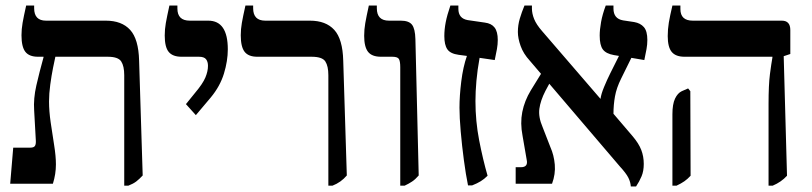

<svg xmlns="http://www.w3.org/2000/svg" viewBox="-20 -667 2949 697"><path d="M17 0 28 -131H90Q103 -131 107 -137.5Q111 -144 110 -158L104 -266Q101 -309 112 -357Q123 -405 138 -459V-461H118Q86 -461 72 -479Q58 -497 58 -539Q58 -561 62 -584Q66 -607 75 -647H104V-637Q104 -592 147 -592H364Q422 -592 452.5 -558.5Q483 -525 485 -447L498 -30Q486 -17 475 -8.5Q464 0 446 7H431V-394Q431 -427 420 -444Q409 -461 371 -461H181Q178 -448 172.5 -420.5Q167 -393 162.5 -360Q158 -327 158 -299Q158 -264 164 -222.5Q170 -181 176.5 -140.5Q183 -100 183 -70Q183 -35 172 0Z M691 -249 655 -289 689 -331Q716 -363 725.5 -385.5Q735 -408 735 -428Q735 -443 728 -452Q721 -461 702 -461H639Q607 -461 592.5 -478.5Q578 -496 578 -538Q578 -561 582 -583.5Q586 -606 595 -647H624V-636Q624 -592 669 -592H736Q807 -592 807 -488Q807 -446 793 -400Q779 -354 745 -313Z M1172 7V-394Q1172 -427 1161 -444Q1150 -461 1111 -461H914Q882 -461 868 -479Q854 -497 854 -539Q854 -561 858 -584Q862 -607 871 -647H899V-637Q899 -592 943 -592H1105Q1163 -592 1193.5 -558.5Q1224 -525 1226 -447L1239 -30Q1218 -5 1187 7Z M1433 7V-423Q1433 -445 1428 -453Q1423 -461 1404 -461H1363Q1330 -461 1316 -479Q1302 -497 1302 -537Q1302 -560 1306 -583Q1310 -606 1319 -647H1348V-637Q1348 -592 1392 -592H1435Q1464 -592 1475.5 -577.5Q1487 -563 1488 -525L1500 -30Q1488 -16 1476 -8Q1464 0 1449 7Z M1679 6Q1671 -33 1664 -85.5Q1657 -138 1652.5 -189.5Q1648 -241 1648 -276Q1648 -319 1654.5 -371.5Q1661 -424 1675 -464L1645 -468Q1615 -472 1604 -488Q1593 -504 1593 -536Q1593 -560 1598 -586Q1603 -612 1615 -647H1644V-635Q1644 -600 1678 -594L1740 -585Q1764 -582 1775.5 -567Q1787 -552 1787 -522Q1787 -506 1784 -489Q1781 -472 1776 -449L1721 -457Q1713 -413 1709.5 -373.5Q1706 -334 1706 -300Q1706 -227 1719.5 -157.5Q1733 -88 1750 -29Q1738 -17 1725 -9Q1712 -1 1694 6Z M1852 0V-60H1871Q1898 -60 1892 -87L1877 -174Q1868 -220 1876 -260.5Q1884 -301 1907 -339L1944 -399L1903 -447Q1880 -472 1870 -500Q1860 -528 1860 -551Q1860 -576 1867 -599.5Q1874 -623 1884 -647H1911V-636Q1911 -618 1919 -598Q1927 -578 1948 -554L2160 -308Q2162 -325 2173 -351.5Q2184 -378 2195 -400L2227 -464L2209 -467Q2180 -472 2168.5 -487.5Q2157 -503 2157 -538Q2157 -559 2162 -587Q2167 -615 2179 -647H2207V-636Q2207 -599 2242 -593L2282 -587Q2305 -583 2317.5 -568.5Q2330 -554 2330 -522Q2330 -505 2327 -489Q2324 -473 2319 -449L2272 -457L2235 -382Q2218 -348 2212.5 -317Q2207 -286 2207 -254L2277 -172Q2299 -146 2308 -122.5Q2317 -99 2317 -72Q2317 -46 2309 -27Q2301 -8 2289 10H2270Q2269 -6 2261 -22Q2253 -38 2230 -63L1974 -363L1960 -337Q1942 -302 1938 -272Q1934 -242 1950 -205L1978 -133Q1991 -104 1994 -69.5Q1997 -35 1984 0Z M2770 7V-289Q2770 -359 2775 -397.5Q2780 -436 2784 -458V-461H2465Q2433 -461 2418.5 -478.5Q2404 -496 2404 -536Q2404 -561 2408 -585Q2412 -609 2421 -647H2450V-634Q2450 -592 2495 -592H2818Q2849 -592 2849 -558V-471L2825 -463L2837 -29Q2816 -6 2785 7ZM2421 7V-252Q2421 -289 2430.5 -309Q2440 -329 2455 -336L2478 -346L2486 -336L2487 -29Q2476 -17 2464.5 -9Q2453 -1 2436 7Z"/></svg>

Font: Noto Serif Hebrew SemiCondensed SemiBold
Style: Regular
Weight: 600
Width: 4
Designer: Monotype Design Team
Foundry: Monotype Imaging Inc.
Version: Version 2.004; ttfautohint (v1.8.4.7-5d5b)